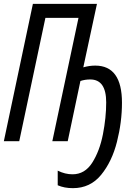

<svg xmlns="http://www.w3.org/2000/svg" viewBox="-20 -734 717 998"><path d="M359 244Q449 244 505.5 175Q562 106 588 3Q614 -100 614 -200Q614 -393 475 -393Q444 -393 413 -384L484 -714H151L0 0H80L216 -641H388L252 0H332L398 -313Q422 -321 449 -321Q532 -321 532 -202Q532 -123 515 -36Q498 51 459.5 111.5Q421 172 357 172Q318 172 280 153V229Q314 244 359 244Z"/></svg>

Font: Noto Sans UI Condensed
Style: Italic
Weight: 400
Width: 3
Italic angle: -12°
Designer: Monotype Design Team
Foundry: Monotype Imaging Inc.
Version: Version 1.901